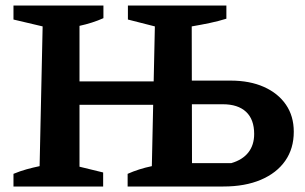

<svg xmlns="http://www.w3.org/2000/svg" viewBox="-20 -678 1108 698"><path d="M444 0V-46Q464 -55 486 -62Q508 -69 532 -74L543 -582L445 -607V-658H803V-610Q774 -601 743 -594.5Q712 -588 677 -582L678 -85H821Q862 -97 883 -124Q904 -151 904 -191Q904 -244 874.5 -271.5Q845 -299 790 -299H612V-385H818Q888 -385 939.5 -362Q991 -339 1019.5 -297.5Q1048 -256 1048 -199Q1048 -138 1017 -93.5Q986 -49 928.5 -24.5Q871 0 792 0ZM29 0V-46Q53 -56 76.5 -62.5Q100 -69 124 -74L135 -582L29 -607V-658H356V-612Q336 -603 314 -596Q292 -589 269 -584V-72L355 -51V0ZM200 -297V-382H609V-297Z"/></svg>

Font: Piazzolla 24pt
Style: Bold
Weight: 700
Designer: Juan Pablo del Peral
Foundry: Huerta Tipografica
Version: Version 2.005